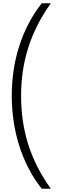

<svg xmlns="http://www.w3.org/2000/svg" viewBox="-20 -793 376 1174"><path d="M52 -209C52 4 112 205 235 361H291C162 182 109 -2 109 -208C109 -411 164 -596 291 -773H235C113 -617 52 -420 52 -209Z"/></svg>

Font: Noto Sans Telugu SemiCondensed Light
Style: Regular
Weight: 300
Width: 4
Designer: Jelle Bosma - Monotype Design Team
Foundry: Monotype Imaging Inc.
Version: Version 2.005